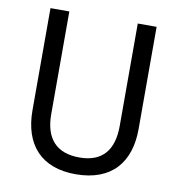

<svg xmlns="http://www.w3.org/2000/svg" viewBox="-81 -788 816 873"><g transform="rotate(10 327.0 -352.0)"><path d="M572 -242V-714H485V-241C485 -132 437 -68 329 -68C223 -68 169 -127 169 -240V-714H82V-243C82 -84 166 10 325 10C492 10 572 -89 572 -242Z"/></g></svg>

Font: Noto Sans Thai Looped SemiCondensed
Style: Regular
Weight: 400
Width: 4
Designer: Sasikarn Vongin, Ben Mitchell
Foundry: The Fontpad Ltd
Version: Version 1.001